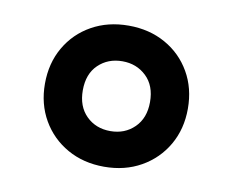

<svg xmlns="http://www.w3.org/2000/svg" viewBox="-52 -815 622 512"><g transform="rotate(10 258.5 -559.0)"><path d="M258.5 -367.5Q202.5 -367.5 158.8 -392.2Q115 -417 90 -460.2Q65 -503.5 65 -558.5Q65 -614 90 -657.2Q115 -700.5 158.8 -725Q202.5 -749.5 258.5 -749.5Q314.5 -749.5 358.2 -725Q402 -700.5 427 -657.2Q452 -614 452 -558.5Q452 -503.5 427 -460.2Q402 -417 358.2 -392.2Q314.5 -367.5 258.5 -367.5ZM258.5 -464Q297.5 -464 323.5 -489.5Q349.5 -515 349.5 -558.5Q349.5 -603 323.2 -628Q297 -653 258.5 -653Q219.5 -653 193.5 -628Q167.5 -603 167.5 -558.5Q167.5 -515 193.2 -489.5Q219 -464 258.5 -464Z"/></g></svg>

Font: Encode Sans Expanded Expanded
Style: Bold
Weight: 700
Width: 7
Designer: Multiple Designers
Foundry: Impallari Type
Version: Version 3.000; ttfautohint (v1.8.3) -l 8 -r 50 -G 200 -x 14 